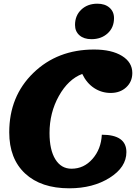

<svg xmlns="http://www.w3.org/2000/svg" viewBox="-20 -994 756 1039"><path d="M475 -782Q434 -782 410 -803Q386 -824 386 -859Q386 -910 420 -942Q454 -974 507 -974Q548 -974 572.5 -952.5Q597 -931 597 -896Q597 -845 562.5 -813.5Q528 -782 475 -782ZM355 25Q202 25 116 -55Q30 -135 30 -278Q30 -473 160.5 -599.5Q291 -726 489 -726Q584 -726 640 -691.5Q696 -657 696 -599Q696 -552 663 -521.5Q630 -491 579 -491Q530 -491 489.5 -517.5Q449 -544 425 -594Q349 -565 298.5 -474.5Q248 -384 248 -274Q248 -183 279.5 -132Q311 -81 367 -81Q434 -81 480.5 -134Q527 -187 531 -265Q664 -265 664 -171Q664 -89 573.5 -32Q483 25 355 25Z"/></svg>

Font: Lemonada
Style: Bold
Weight: 700
Designer: Mohamed Gaber (Arabic), Eduardo Tunni (Latin)
Foundry: Kief Type Foundry
Version: Version 4.004